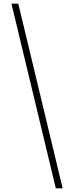

<svg xmlns="http://www.w3.org/2000/svg" viewBox="-20 -853 401 1039"><path d="M42 -833 282 166H319L79 -833Z"/></svg>

Font: Noto Sans Devanagari UI Condensed ExtraLight
Style: Regular
Weight: 200
Width: 3
Designer: Jelle Bosma - Monotype Design Team
Foundry: Monotype Imaging Inc.
Version: Version 2.004